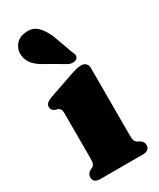

<svg xmlns="http://www.w3.org/2000/svg" viewBox="-193 -818 731 881"><g transform="rotate(-30 172.5 -377.5)"><path d="M281.5 -464V-105Q281.5 -85.5 285 -77.5Q288.5 -69.5 295.5 -65L305.5 -60Q326 -49.5 326 -29.5Q326 0 289.5 0H64.5Q28 0 28 -29.5Q28 -49 48 -60L59 -65Q66 -69.5 69.2 -77.5Q72.5 -85.5 72.5 -105V-343.5Q72.5 -359.5 68 -365.8Q63.5 -372 55.5 -375.5L44.5 -378Q35 -382 29.8 -388Q24.5 -394 24.5 -404.5Q24.5 -425 55.5 -436.5L188 -482.5Q209 -489.5 221.5 -492.8Q234 -496 249 -496Q263.5 -496 272.5 -487Q281.5 -478 281.5 -464ZM207.5 -668.5 243.5 -569Q249 -559 250.5 -549.8Q252 -540.5 244 -532.5Q237 -526 225 -525.5Q213 -525 202.5 -529.5L113.5 -581Q76.5 -600 57 -620.8Q37.5 -641.5 33.5 -672Q29.5 -699.5 47.2 -724.8Q65 -750 101 -754Q140 -759.5 165.2 -735.5Q190.5 -711.5 207.5 -668.5Z"/></g></svg>

Font: Fraunces 9pt S000 Black
Style: Regular
Weight: 900
Version: Version 1.000; ttfautohint (v1.8.3)